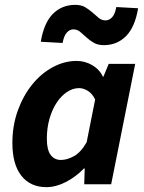

<svg xmlns="http://www.w3.org/2000/svg" viewBox="-20 -759 592 791"><path d="M408 -573Q383 -573 366 -583Q349 -593 335.5 -605.5Q322 -618 310 -628Q298 -638 282 -638Q267 -638 255 -624.5Q243 -611 238 -582L148 -587Q161 -665 198 -702Q235 -739 290 -739Q315 -739 331.5 -729Q348 -719 361.5 -707Q375 -695 387 -685Q399 -675 415 -675Q430 -675 442 -688Q454 -701 459 -730L549 -725Q536 -647 499 -610Q462 -573 408 -573ZM171 12Q105 12 68 -35Q31 -82 31 -170Q31 -241 53 -302.5Q75 -364 112 -410Q149 -456 197 -482Q245 -508 296 -508Q330 -508 360 -490.5Q390 -473 404 -443H406L428 -496H537L438 0H327L329 -65H326Q292 -30 251 -9Q210 12 171 12ZM231 -100Q256 -100 284.5 -115.5Q313 -131 337 -173L372 -349Q360 -374 341.5 -385Q323 -396 306 -396Q280 -396 256 -380Q232 -364 213.5 -336Q195 -308 184 -270Q173 -232 173 -187Q173 -142 188.5 -121Q204 -100 231 -100Z"/></svg>

Font: TypoPRO Source Sans Pro
Style: Bold Italic
Weight: 700
Italic angle: -11°
Designer: Paul D. Hunt
Foundry: Adobe Systems Incorporated
Version: Version 1.075;PS 2.000;hotconv 1.0.86;makeotf.lib2.5.63406